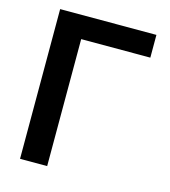

<svg xmlns="http://www.w3.org/2000/svg" viewBox="-109 -814 796 901"><g transform="rotate(15 289.5 -363.5)"><path d="M539.4 -727.3V-616.8H203.5V0H71.7V-727.3Z"/></g></svg>

Font: Inter P Semi Bold
Style: Regular
Weight: 600
Designer: Rasmus Andersson
Foundry: rsms
Version: Version 3.018;git-588b23468